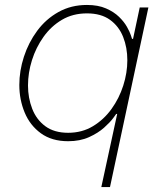

<svg xmlns="http://www.w3.org/2000/svg" viewBox="-20 -560 652 775"><path d="M389 195 453 -100H449Q449 -100 437 -83.5Q425 -67 400.5 -45Q376 -23 339.5 -6.5Q303 10 255 10Q189 10 145 -22Q101 -54 79.5 -106Q58 -158 58 -217Q58 -274 76.5 -331Q95 -388 130 -435.5Q165 -483 216 -511.5Q267 -540 331 -540Q376 -540 408 -526Q440 -512 460.5 -492Q481 -472 492.5 -451.5Q504 -431 508.5 -417Q513 -403 513 -403H517L544 -530H579L424 195ZM255 -24Q311 -24 355 -50.5Q399 -77 430 -120Q461 -163 477.5 -214.5Q494 -266 494 -317Q494 -368 477 -411Q460 -454 424 -480Q388 -506 331 -506Q274 -506 230 -480Q186 -454 155.5 -411Q125 -368 109 -317Q93 -266 93 -215Q93 -165 110 -121Q127 -77 163 -50.5Q199 -24 255 -24Z"/></svg>

Font: Be Vietnam Pro Thin
Style: Italic
Weight: 100
Italic angle: -12°
Designer: Lam Bao, Tony Le, Vietanh Nguyen
Foundry: Yellow Type Foundry
Version: Version 1.002; ttfautohint (v1.8.3)